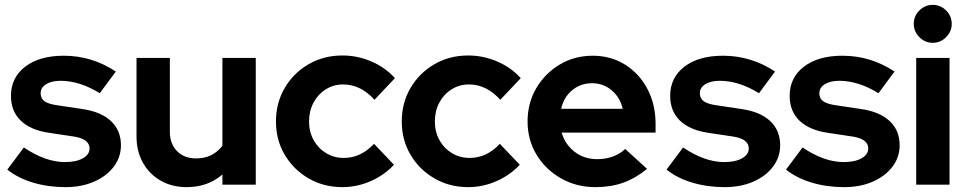

<svg xmlns="http://www.w3.org/2000/svg" viewBox="-20 -759 3975 789"><path d="M249 10Q178 10 116 -8.5Q54 -27 10 -62L78 -153Q167 -93 247 -93Q293 -93 320.5 -108.5Q348 -124 348 -149Q348 -188 283 -198L183 -213Q106 -224 65.5 -263Q25 -302 25 -365Q25 -440 83.5 -485Q142 -530 242 -530Q358 -530 456 -465L390 -376Q307 -427 229 -427Q192 -427 169.5 -413Q147 -399 147 -376Q147 -354 163.5 -342.5Q180 -331 218 -326L318 -311Q395 -300 436 -261.5Q477 -223 477 -162Q477 -113 447.5 -74Q418 -35 366.5 -12.5Q315 10 249 10Z M747 10Q687 10 640.5 -16.5Q594 -43 567.5 -90Q541 -137 541 -198V-521H678V-218Q678 -168 707.5 -138Q737 -108 786 -108Q821 -108 848 -121.5Q875 -135 894 -160V-521H1031V0H894V-42Q834 10 747 10Z M1387 10Q1310 10 1248 -26Q1186 -62 1150 -123Q1114 -184 1114 -260Q1114 -336 1150 -397.5Q1186 -459 1248 -495Q1310 -531 1387 -531Q1449 -531 1506 -506.5Q1563 -482 1603 -438L1519 -349Q1462 -412 1390 -412Q1351 -412 1319 -392Q1287 -372 1268.5 -337.5Q1250 -303 1250 -260Q1250 -217 1269 -183Q1288 -149 1320.5 -129.5Q1353 -110 1393 -110Q1463 -110 1517 -168L1599 -82Q1559 -39 1503 -14.5Q1447 10 1387 10Z M1904 10Q1827 10 1765 -26Q1703 -62 1667 -123Q1631 -184 1631 -260Q1631 -336 1667 -397.5Q1703 -459 1765 -495Q1827 -531 1904 -531Q1966 -531 2023 -506.5Q2080 -482 2120 -438L2036 -349Q1979 -412 1907 -412Q1868 -412 1836 -392Q1804 -372 1785.5 -337.5Q1767 -303 1767 -260Q1767 -217 1786 -183Q1805 -149 1837.5 -129.5Q1870 -110 1910 -110Q1980 -110 2034 -168L2116 -82Q2076 -39 2020 -14.5Q1964 10 1904 10Z M2427 10Q2349 10 2285.5 -26Q2222 -62 2185 -123Q2148 -184 2148 -260Q2148 -336 2184 -397Q2220 -458 2280.5 -494Q2341 -530 2416 -530Q2490 -530 2548.5 -493.5Q2607 -457 2640.5 -393.5Q2674 -330 2674 -250V-214H2288Q2302 -166 2341 -135.5Q2380 -105 2434 -105Q2469 -105 2499 -116Q2529 -127 2549 -147L2639 -65Q2591 -26 2540.5 -8Q2490 10 2427 10ZM2286 -312H2539Q2528 -359 2493.5 -388Q2459 -417 2413 -417Q2366 -417 2331.5 -388.5Q2297 -360 2286 -312Z M2958 10Q2887 10 2825 -8.5Q2763 -27 2719 -62L2787 -153Q2876 -93 2956 -93Q3002 -93 3029.5 -108.5Q3057 -124 3057 -149Q3057 -188 2992 -198L2892 -213Q2815 -224 2774.5 -263Q2734 -302 2734 -365Q2734 -440 2792.5 -485Q2851 -530 2951 -530Q3067 -530 3165 -465L3099 -376Q3016 -427 2938 -427Q2901 -427 2878.5 -413Q2856 -399 2856 -376Q2856 -354 2872.5 -342.5Q2889 -331 2927 -326L3027 -311Q3104 -300 3145 -261.5Q3186 -223 3186 -162Q3186 -113 3156.5 -74Q3127 -35 3075.5 -12.5Q3024 10 2958 10Z M3449 10Q3378 10 3316 -8.5Q3254 -27 3210 -62L3278 -153Q3367 -93 3447 -93Q3493 -93 3520.5 -108.5Q3548 -124 3548 -149Q3548 -188 3483 -198L3383 -213Q3306 -224 3265.5 -263Q3225 -302 3225 -365Q3225 -440 3283.5 -485Q3342 -530 3442 -530Q3558 -530 3656 -465L3590 -376Q3507 -427 3429 -427Q3392 -427 3369.5 -413Q3347 -399 3347 -376Q3347 -354 3363.5 -342.5Q3380 -331 3418 -326L3518 -311Q3595 -300 3636 -261.5Q3677 -223 3677 -162Q3677 -113 3647.5 -74Q3618 -35 3566.5 -12.5Q3515 10 3449 10Z M3813 -583Q3781 -583 3758 -606.5Q3735 -630 3735 -661Q3735 -693 3758 -716Q3781 -739 3813 -739Q3845 -739 3868 -716Q3891 -693 3891 -661Q3891 -630 3868 -606.5Q3845 -583 3813 -583ZM3745 0V-521H3882V0Z"/></svg>

Font: Red Hat Display
Style: Bold
Weight: 700
Designer: Pentagram, MCKL
Foundry: Pentagram, MCKL
Version: Version 1.023; ttfautohint (v1.8.3)